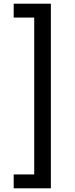

<svg xmlns="http://www.w3.org/2000/svg" viewBox="-20 -852 404 1038"><path d="M165 91V-757H54V-832H255V166H54V91Z"/></svg>

Font: Noto Sans Oriya Medium
Style: Regular
Weight: 500
Version: Version 2.003